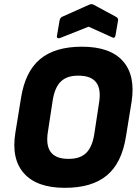

<svg xmlns="http://www.w3.org/2000/svg" viewBox="-20 -890 660 921"><path d="M291 11Q157 11 95 -58.5Q33 -128 54 -255L81 -421Q101 -547 172.5 -606.5Q244 -666 373 -666Q508 -666 569.5 -597Q631 -528 611 -400L584 -234Q564 -108 492.5 -48.5Q421 11 291 11ZM307 -128Q362 -127 392 -155Q422 -183 432 -245L455 -396Q466 -462 441.5 -494.5Q417 -527 357 -527Q303 -528 273 -500Q243 -472 233 -410L210 -259Q199 -193 223.5 -160.5Q248 -128 307 -128ZM269 -708Q262 -705 257 -707.5Q252 -710 253 -717L266 -793Q269 -805 277 -809L409 -868Q419 -872 428 -868L537 -809Q542 -806 545 -801.5Q548 -797 546 -790L534 -720Q531 -704 518 -711L405 -762Z"/></svg>

Font: Sofia Sans Semi Condensed Black
Style: Italic
Weight: 900
Italic angle: -9°
Version: Version 4.100